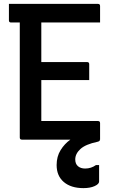

<svg xmlns="http://www.w3.org/2000/svg" viewBox="-20 -720 590 990"><path d="M93 0Q82 0 82 -11V-604H37Q26 -604 26 -615V-700H485Q496 -700 496 -689V-604H193V-400H429Q440 -400 440 -389V-307H193V-96H485Q496 -96 496 -85V0H495Q495 4 493 6.5Q491 9 483 11Q421 24 394.5 48.5Q368 73 368 102Q368 125 382 137Q396 149 419 149Q450 149 475 131H491V216Q491 229 468 239.5Q445 250 410 250Q346 250 309 218.5Q272 187 272 131Q272 87 292.5 54Q313 21 343 0Z"/></svg>

Font: Recursive Sn Lnr St Med
Style: Regular
Weight: 500
Version: Version 1.085;hotconv 1.1.0;makeotfexe 2.6.0; ttfautohint (v